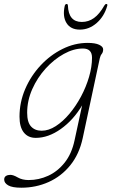

<svg xmlns="http://www.w3.org/2000/svg" viewBox="-58 -668 553 940"><path d="M347 8Q330 87 286 141.2Q242 195.5 180 223.2Q118 251 46.5 251Q2 251 -17.8 239.5Q-37.5 228 -37.5 211Q-37.5 199 -28.8 193.5Q-20 188 -7.5 188Q7 188 29 200.8Q51 213.5 82.5 213.5Q132 213.5 178 192.5Q224 171.5 258.5 128.2Q293 85 307 19L344 -152Q301 -80 239.8 -36.5Q178.5 7 117 7Q79.5 7 58.5 -19.5Q37.5 -46 37.5 -97Q37.5 -167 65.2 -231.8Q93 -296.5 140.5 -347.5Q188 -398.5 247.8 -428.2Q307.5 -458 371.5 -458Q408 -458 427.5 -448.8Q447 -439.5 447 -426.5Q447 -412.5 440.2 -404.2Q433.5 -396 430.5 -382.5ZM75 -116Q75 -69.5 94 -48.8Q113 -28 146 -28Q180 -28 215 -50.5Q250 -73 281.8 -110.8Q313.5 -148.5 338.5 -195.2Q363.5 -242 378 -291.5Q392.5 -341 392.5 -385.5Q392.5 -430.5 348 -430.5Q302.5 -430.5 254.5 -404Q206.5 -377.5 165.8 -332.8Q125 -288 100 -231.8Q75 -175.5 75 -116ZM342.5 -560.5Q375.5 -560.5 402.2 -579.8Q429 -599 452.5 -640.5Q457 -648.5 462.5 -648.5Q469.5 -648.5 467 -639.5Q452.5 -588 415.5 -555.5Q378.5 -523 333 -523Q287.5 -523 267.5 -555.5Q247.5 -588 259 -639.5Q261.5 -648.5 268.5 -648.5Q274 -648.5 274.5 -640.5Q277.5 -560.5 342.5 -560.5Z"/></svg>

Font: Fraunces 9pt SuperSoft Thin
Style: Italic
Weight: 100
Italic angle: -16°
Version: Version 1.000;[0bf87f6ff]